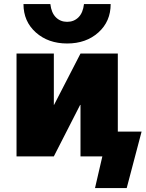

<svg xmlns="http://www.w3.org/2000/svg" viewBox="-20 -790 737 970"><path d="M63.5 0V-519.5H252V-259.8H252.9L386.7 -519.5H575.2V-125H695.3L620.1 160.2H460Q466.8 132.8 478.5 80.1Q490.2 27.3 497.1 0H386.7V-259.8H384.8L252 0ZM98.6 -769.5H234.4Q239.3 -725.6 262.2 -702.6Q285.2 -679.7 319.3 -679.7Q353.5 -679.7 376.5 -702.6Q399.4 -725.6 404.3 -769.5H539.1Q539.1 -681.6 477.1 -626Q415 -570.3 319.3 -570.3Q223.6 -570.3 161.1 -626Q98.6 -681.6 98.6 -769.5Z"/></svg>

Font: GenEi M Gothic v2 Black
Style: Regular
Weight: 900
Version: Version 2.0